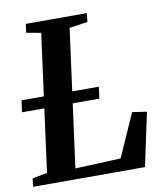

<svg xmlns="http://www.w3.org/2000/svg" viewBox="-87 -812 763 882"><g transform="rotate(-10 294.5 -371.5)"><path d="M-3.5 0 0.5 -38.5 70 -52 155.5 -690 87.5 -702.5 93 -743H377.5L373.5 -702.5L288 -690L202 -49.5L414.5 -58.5L503.5 -259L571 -249L518 0ZM5 -346 13 -400.5H373.5L366 -346Z"/></g></svg>

Font: Merriweather 48pt SemiBold
Style: Italic
Weight: 600
Italic angle: -7.8°
Designer: Eben Sorkin
Foundry: Eben Sorkin
Version: Version 2.101